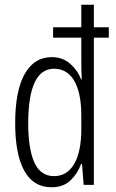

<svg xmlns="http://www.w3.org/2000/svg" viewBox="-20 -780 488 810"><path d="M197 10Q121 10 82.5 -59.5Q44 -129 44 -261Q44 -396 84 -467.5Q124 -539 198 -539Q244 -539 276 -511Q308 -483 322 -445H325Q324 -465 323.5 -482.5Q323 -500 323 -516V-621H204V-665H323V-760H376V-665H439V-621H376V0H333L326 -88H322Q307 -47 277 -18.5Q247 10 197 10ZM208 -37Q263 -37 293 -88.5Q323 -140 323 -236V-293Q323 -387 293.5 -438.5Q264 -490 208 -490Q153 -490 126 -431.5Q99 -373 99 -260Q99 -152 125 -94.5Q151 -37 208 -37Z"/></svg>

Font: Noto Sans Lao UI ExtCond Light
Style: Regular
Weight: 300
Width: 2
Designer: Monotype Design Team
Foundry: Monotype Imaging Inc.
Version: Version 2.000; ttfautohint (v1.8.4.7-5d5b)